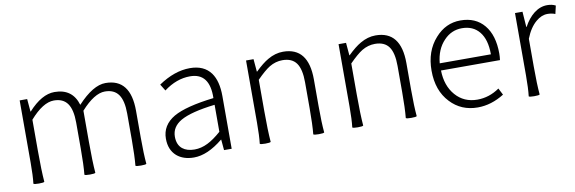

<svg xmlns="http://www.w3.org/2000/svg" viewBox="-45 -873 3627 1212"><g transform="rotate(-10 1768.5 -267.0)"><path d="M129 5Q99 5 94 0Q100 -50 100 -133V-266V-533H148L155 -452H157Q243 -547 325 -547Q440 -547 472 -439Q572 -547 652 -547Q812 -547 812 -341V-170Q812 -63 818 0Q814 5 783 5Q753 5 748 0Q754 -62 754 -166V-333Q754 -416 726 -455.5Q698 -495 639 -495Q571 -495 485 -399V-199Q485 -74 491 0Q487 5 456 5Q426 5 421 0Q427 -62 427 -166V-333Q427 -416 399 -455.5Q371 -495 312 -495Q242 -495 158 -399V-199Q158 -74 164 0Q160 5 129 5Z M1122 13Q1054 13 1012 -23Q967 -63 967 -134Q967 -221 1049 -269Q1128 -314 1307 -335Q1311 -496 1185 -496Q1098 -496 1017 -435L991 -477Q1094 -547 1193 -547Q1283 -547 1327 -487Q1365 -434 1365 -338V-169V0H1316L1310 -68H1308Q1209 13 1122 13ZM1134 -36Q1177 -36 1219 -57Q1258 -76 1307 -119V-205V-292Q1154 -274 1087 -236Q1025 -200 1025 -137Q1025 -85 1057 -59Q1086 -36 1134 -36Z M1580 5Q1550 5 1545 0Q1551 -50 1551 -133V-266V-533H1599L1606 -452H1608Q1655 -498 1692 -519Q1740 -547 1790 -547Q1952 -547 1952 -341V-170Q1952 -63 1958 0Q1954 5 1923 5Q1893 5 1888 0Q1894 -62 1894 -166V-333Q1894 -417 1866 -456Q1838 -495 1777 -495Q1733 -495 1693 -471Q1659 -450 1609 -399V-199Q1609 -74 1615 0Q1611 5 1580 5Z M2173 5Q2143 5 2138 0Q2144 -50 2144 -133V-266V-533H2192L2199 -452H2201Q2248 -498 2285 -519Q2333 -547 2383 -547Q2545 -547 2545 -341V-170Q2545 -63 2551 0Q2547 5 2516 5Q2486 5 2481 0Q2487 -62 2487 -166V-333Q2487 -417 2459 -456Q2431 -495 2370 -495Q2326 -495 2286 -471Q2252 -450 2202 -399V-199Q2202 -74 2208 0Q2204 5 2173 5Z M2941 13Q2835 13 2766 -61Q2693 -138 2693 -266Q2693 -391 2765 -471Q2832 -547 2927 -547Q3024 -547 3078.5 -481.5Q3133 -416 3133 -299Q3133 -277 3130 -257H2941H2752Q2754 -159 2807.5 -97.5Q2861 -36 2947 -36Q3023 -36 3089 -82L3111 -39Q3028 13 2941 13ZM2752 -303H2916H3080Q3080 -398 3039 -448Q2999 -497 2928 -497Q2860 -497 2812 -446Q2760 -392 2752 -303Z M3304 5Q3274 5 3269 0Q3275 -50 3275 -133V-266V-533H3323L3330 -434H3332Q3360 -486 3398 -516Q3438 -547 3483 -547Q3514 -547 3537 -535L3525 -483Q3502 -492 3476 -492Q3437 -492 3402 -462Q3360 -427 3333 -358V-179Q3333 -66 3339 0Q3335 5 3304 5Z"/></g></svg>

Font: GenSekiGothic TW L
Style: Regular
Weight: 300
Version: Version 1.501;PS 1;hotconv 16.6.51;makeotf.lib2.5.65220